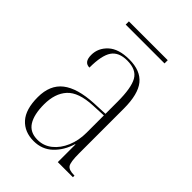

<svg xmlns="http://www.w3.org/2000/svg" viewBox="-200 -748 846 846"><g transform="rotate(45 223.0 -325.0)"><path d="M169 10Q112 10 78.5 -27Q45 -64 45 -140Q45 -216 93 -253.5Q141 -291 239 -296L308 -299V-375Q308 -460 287.5 -496.5Q267 -533 210 -533Q158 -533 136 -501Q114 -469 114 -393Q80 -393 80 -438Q80 -481 113.5 -512Q147 -543 213 -543Q283 -543 316 -502.5Q349 -462 349 -372V-93Q349 -39 359 -24.5Q369 -10 401 -10H404V0H310V-110H308Q292 -57 256.5 -23.5Q221 10 169 10ZM177 -6Q215 -6 244.5 -29.5Q274 -53 291 -93Q308 -133 308 -181V-289L243 -286Q157 -282 122 -243.5Q87 -205 87 -137Q87 -74 108.5 -40Q130 -6 177 -6ZM93 -640V-660H335V-640Z"/></g></svg>

Font: Noto Serif Display Condensed ExtraLight
Style: Regular
Weight: 200
Width: 3
Designer: Monotype Design Team
Foundry: Monotype Imaging Inc.
Version: Version 2.009